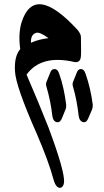

<svg xmlns="http://www.w3.org/2000/svg" viewBox="-20 -366 492 911"><path d="M76 -133Q71 -169 72.5 -200.5Q74 -232 82 -259Q142 -449 349 -223Q364 -204 364 -190Q366 -102 363 -92Q358 -67 332 -72Q176 -108 106 -12Q135 55 160.5 116.5Q186 178 209 236Q249 343 267.5 408.5Q286 474 284 499Q281 522 267 525Q246 528 234 486Q222 441 202 387Q182 333 155 270Q54 42 51 -29Q47 -99 76 -133ZM127 -163Q144 -171 164.5 -176.5Q185 -182 210 -185Q168 -216 151 -210Q125 -202 127 -163ZM261 -16Q273 18 281 54.5Q289 91 294 130Q295 143 291 153L274 195Q266 214 254 214Q232 214 228 181Q224 146 217 112Q210 78 200 44Q196 31 202 19L219 -23Q224 -36 235 -38Q253 -41 261 -16ZM386 -16Q398 18 406.5 54.5Q415 91 420 130Q421 143 417 153L399 195Q391 214 380 214Q357 214 353 181Q349 146 342.5 112Q336 78 326 44Q322 31 328 19L345 -23Q350 -36 360 -38Q378 -41 386 -16Z"/></svg>

Font: Amiri
Style: Bold Italic
Weight: 700
Italic angle: 10°
Designer: Khaled Hosny
Version: Version 0.113